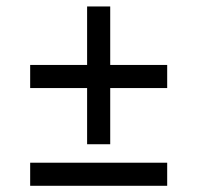

<svg xmlns="http://www.w3.org/2000/svg" viewBox="-20 -687 626 609"><path d="M75.7 -170.9H510.3V-97.7H75.7ZM75.7 -481H256.3V-666.5H329.6V-481H510.3V-407.7H329.6V-229.5H256.3V-407.7H75.7Z"/></svg>

Font: Andika Afr
Style: Regular
Weight: 400
Designer: Victor Gaultney, Annie Olsen, Julie Remington, Don Collingsworth, Eric Hays, Becca Hirsbrunner
Foundry: SIL International
Version: Version 5.000